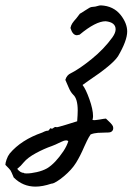

<svg xmlns="http://www.w3.org/2000/svg" viewBox="-130 -395 493 714"><path d="M-79 265Q-88 243 -91 238.5Q-94 234 -110 218Q-110 211 -105.5 198Q-101 185 -94 176Q-51 125 27 98Q29 97 35.5 94Q42 91 48 91Q51 91 53 87.5Q55 84 57 82.5Q59 81 63 84Q66 83 70.5 79.5Q75 76 81 78Q82 79 113.5 69.5Q145 60 157 56Q159 30 159 16Q159 -28 142 -43Q132 -53 124.5 -71.5Q117 -90 113 -98Q118 -116 134 -123Q166 -139 211.5 -176Q257 -213 288 -256Q300 -273 300 -286Q300 -312 263 -316Q226 -316 166 -266Q158 -264 156 -264Q140 -264 132 -291Q134 -301 139 -308.5Q144 -316 154 -327L167 -344Q173 -347 184 -354.5Q195 -362 202.5 -366Q210 -370 220 -370Q224 -370 232 -372.5Q240 -375 245 -375Q292 -373 319 -339Q343 -308 343 -278Q343 -244 309 -186Q288 -154 198 -94L177 -79Q189 -64 202.5 -26Q216 12 216 37Q216 43 214 51Q222 53 240.5 49.5Q259 46 264 46Q268 50 275.5 57Q283 64 287 69.5Q291 75 291 80V83Q291 88 287.5 92Q284 96 279 97Q274 98 262 98Q249 98 234 99Q219 100 207 105Q200 115 193 129.5Q186 144 183 151Q169 184 153 210Q137 236 107 261Q94 272 81 280Q68 288 61 288Q28 299 2 299Q-45 299 -79 265ZM-31 250Q-15 250 7 245Q29 240 45 231Q75 213 106 167Q119 147 124 130Q121 127 116 127Q109 127 99 132Q89 137 86 138Q82 140 76.5 142.5Q71 145 63 148Q34 158 3.5 174.5Q-27 191 -42 209Q-52 222 -66 233Q-54 248 -41 248Q-41 250 -31 250Z"/></svg>

Font: Caveat
Style: Regular
Weight: 400
Designer: Pablo Impallari
Foundry: Pablo Impallari
Version: Version 1.500; ttfautohint (v1.6)